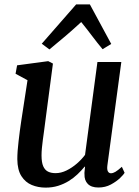

<svg xmlns="http://www.w3.org/2000/svg" viewBox="-20 -846 632 876"><path d="M188 10Q154 10 125 -2Q96 -14 77.8 -42.2Q59.5 -70.5 59 -120Q59 -137.5 60.5 -158.2Q62 -179 64.8 -202Q67.5 -225 70.5 -248.8Q73.5 -272.5 77 -294.5L105.5 -480L51 -509.5L58 -548L200 -567L221.5 -556L186.5 -290.5Q184 -269 181 -248.2Q178 -227.5 175.5 -208Q173 -188.5 171.2 -170.5Q169.5 -152.5 169.5 -137Q169.5 -105 177.2 -87.5Q185 -70 199.2 -63Q213.5 -56 233.5 -56Q258.5 -56 283.5 -68.2Q308.5 -80.5 330.5 -99.5Q352.5 -118.5 368 -139.5L424.5 -563H533.5L470 -92Q467.5 -73 472.2 -64.2Q477 -55.5 486 -55.5Q495.5 -55.5 506.5 -62Q517.5 -68.5 536 -85L548.5 -57.5Q544.5 -50 528 -34Q511.5 -18 486 -4.2Q460.5 9.5 429 9.5Q396.5 9.5 380.5 -7Q364.5 -23.5 365.5 -51Q365 -53 365.2 -56.8Q365.5 -60.5 366 -65.5Q366.5 -70.5 367 -75.5Q367.5 -80.5 368 -85L366.5 -86Q352 -68.5 334 -51.2Q316 -34 293.8 -20.2Q271.5 -6.5 245.2 1.8Q219 10 188 10ZM205.5 -620.5 170.5 -646.5 327.5 -826H390L487.5 -645.5L448 -621.5Q423 -651.5 399.5 -682.8Q376 -714 350.5 -745.5Q316 -713.5 279.2 -682Q242.5 -650.5 205.5 -620.5Z"/></svg>

Font: Merriweather Light 18pt Medium
Style: Italic
Weight: 500
Italic angle: -7.8°
Version: Version 2.101